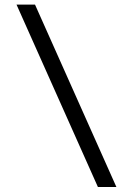

<svg xmlns="http://www.w3.org/2000/svg" viewBox="-20 -750 547 811"><path d="M49.8 -730.5H127.9L471.7 40H393.6Z"/></svg>

Font: Mgen+ 1c regular
Style: Regular
Weight: 400
Designer: [Source Han Sans]
Ryoko NISHIZUKA  (kana & ideographs); Paul D. Hunt (Latin, Greek & Cyrillic); Wenlong ZHANG  (bopomofo
Version: Version 1.059.20150602